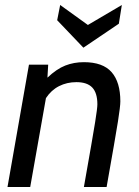

<svg xmlns="http://www.w3.org/2000/svg" viewBox="-20 -749 555 769"><path d="M96 -490H173L170 -438Q207 -473 241.5 -486.5Q276 -500 316 -500Q392 -500 427 -460Q462 -420 462 -343Q462 -323 452.5 -263Q443 -203 407 0H316Q352 -203 361 -259.5Q370 -316 370 -331Q370 -377 349.5 -398.5Q329 -420 286 -420Q248 -420 216.5 -404Q185 -388 164 -356L101 0H10ZM209 -668 221 -729 332 -649 468 -729 456 -654 314 -558Z"/></svg>

Font: Cabin
Style: Italic
Weight: 400
Italic angle: -7°
Designer: Pablo Impallari
Foundry: Pablo Impallari. http://www.impallari.com Igino Marini. http://www.ikern.com
Version: Version 2.200